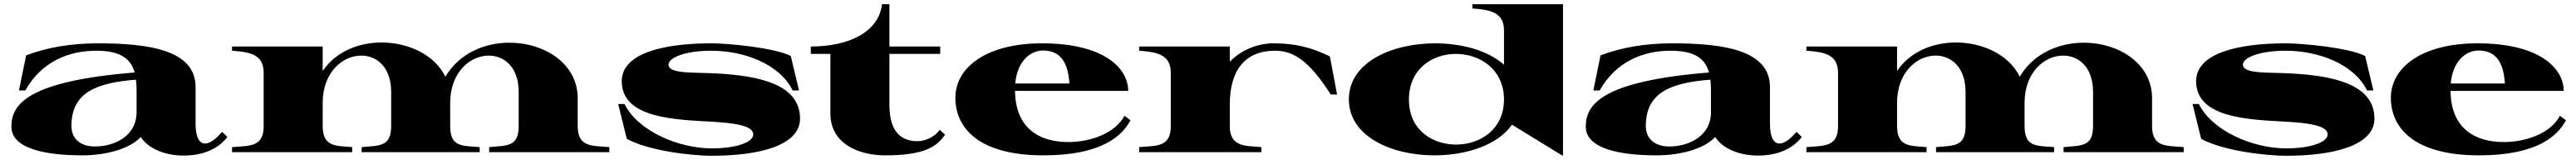

<svg xmlns="http://www.w3.org/2000/svg" viewBox="-20 -720 12222 757"><path d="M371 15C481 15 596 -15 648 -72C684 -15 766 16 851 16C940 16 1013 -13 1059 -72L1034 -96C1006 -65 979 -41 953 -41C926 -41 908 -70 908 -134V-308C908 -483 688 -515 444 -515C315 -515 201 -495 104 -458L70 -292H100C177 -429 307 -480 436 -480C529 -480 597 -457 619 -377C112 -336 34 -227 34 -121C34 -16 197 15 371 15ZM430 -27C366 -27 319 -60 319 -124C319 -279 431 -328 625 -343C627 -329 628 -313 628 -296V-188C628 -80 528 -27 430 -27Z M1081 -24V0H1651V-24C1577 -31 1511 -22 1511 -124V-235C1512 -380 1607 -457 1694 -457C1768 -457 1836 -402 1836 -285V-124C1836 -24 1780 -32 1696 -24V0H2256V-24C2172 -31 2116 -23 2116 -124V-235C2117 -380 2212 -457 2299 -457C2373 -457 2441 -402 2441 -285V-124C2441 -24 2385 -32 2301 -24V0H2871V-24C2787 -31 2721 -23 2721 -124V-255C2721 -420 2562 -518 2398 -518C2280 -518 2160 -469 2093 -357C2043 -461 1917 -519 1790 -519C1682 -519 1573 -476 1511 -384V-500H1081V-480C1165 -474 1231 -463 1231 -376V-124C1231 -24 1167 -31 1081 -24Z M3356 17C3587 17 3776 -33 3776 -159C3776 -326 3569 -361 3390 -372C3280 -379 3152 -368 3152 -414C3152 -448 3232 -480 3355 -480C3508 -480 3678 -419 3741 -292H3771L3732 -455C3658 -494 3435 -515 3356 -515C3119 -515 2930 -465 2930 -336C2930 -158 3189 -154 3362 -144C3459 -138 3554 -127 3554 -84C3554 -47 3474 -18 3357 -18C3198 -18 3006 -101 2943 -228H2913L2954 -63C3063 -4 3271 17 3356 17Z M3827 -465H3920V-183C3920 -39 4056 15 4179 15C4362 15 4424 -24 4464 -83L4438 -106C4421 -77 4374 -52 4334 -52C4267 -52 4200 -84 4200 -224V-465H4441V-500H4200V-700H4165C4149 -567 4006 -500 3827 -500Z M4931 15C5204 15 5303 -75 5344 -151L5315 -172C5274 -93 5160 -48 5049 -48C4912 -48 4798 -112 4796 -290H5333C5333 -395 5222 -515 4924 -515C4656 -515 4513 -398 4513 -258C4513 -109 4631 15 4931 15ZM4797 -325C4807 -434 4871 -481 4929 -481C4998 -481 5047 -442 5054 -325Z M5815 -124V-224C5815 -386 5885 -480 6031 -480C6128 -480 6202 -416 6294 -273H6324L6290 -453C6204 -495 6127 -515 6022 -515C5945 -515 5867 -482 5815 -428V-500H5385V-480C5468 -474 5535 -463 5535 -376V-124C5535 -24 5471 -31 5385 -24V0H5965V-24C5891 -31 5815 -22 5815 -124Z M6786 15C6936 15 7086 -33 7154 -130L7391 15H7396V-700H6966V-680C7049 -674 7116 -663 7116 -576V-414C7039 -482 6914 -515 6789 -515C6585 -515 6380 -426 6380 -250C6380 -74 6583 15 6786 15ZM6889 -36C6777 -36 6665 -104 6665 -249C6665 -394 6776 -465 6888 -465C7002 -465 7116 -392 7116 -249C7116 -107 7002 -36 6889 -36Z M7841 15C7951 15 8066 -15 8118 -72C8154 -15 8236 16 8321 16C8410 16 8483 -13 8529 -72L8504 -96C8476 -65 8449 -41 8423 -41C8396 -41 8378 -70 8378 -134V-308C8378 -483 8158 -515 7914 -515C7785 -515 7671 -495 7574 -458L7540 -292H7570C7647 -429 7777 -480 7906 -480C7999 -480 8067 -457 8089 -377C7582 -336 7504 -227 7504 -121C7504 -16 7667 15 7841 15ZM7900 -27C7836 -27 7789 -60 7789 -124C7789 -279 7901 -328 8095 -343C8097 -329 8098 -313 8098 -296V-188C8098 -80 7998 -27 7900 -27Z M8551 -24V0H9121V-24C9047 -31 8981 -22 8981 -124V-235C8982 -380 9077 -457 9164 -457C9238 -457 9306 -402 9306 -285V-124C9306 -24 9250 -32 9166 -24V0H9726V-24C9642 -31 9586 -23 9586 -124V-235C9587 -380 9682 -457 9769 -457C9843 -457 9911 -402 9911 -285V-124C9911 -24 9855 -32 9771 -24V0H10341V-24C10257 -31 10191 -23 10191 -124V-255C10191 -420 10032 -518 9868 -518C9750 -518 9630 -469 9563 -357C9513 -461 9387 -519 9260 -519C9152 -519 9043 -476 8981 -384V-500H8551V-480C8635 -474 8701 -463 8701 -376V-124C8701 -24 8637 -31 8551 -24Z M10826 17C11057 17 11246 -33 11246 -159C11246 -326 11039 -361 10860 -372C10750 -379 10622 -368 10622 -414C10622 -448 10702 -480 10825 -480C10978 -480 11148 -419 11211 -292H11241L11202 -455C11128 -494 10905 -515 10826 -515C10589 -515 10400 -465 10400 -336C10400 -158 10659 -154 10832 -144C10929 -138 11024 -127 11024 -84C11024 -47 10944 -18 10827 -18C10668 -18 10476 -101 10413 -228H10383L10424 -63C10533 -4 10741 17 10826 17Z M11742 15C12015 15 12114 -75 12155 -151L12126 -172C12085 -93 11971 -48 11860 -48C11723 -48 11609 -112 11607 -290H12144C12144 -395 12033 -515 11735 -515C11467 -515 11324 -398 11324 -258C11324 -109 11442 15 11742 15ZM11608 -325C11618 -434 11682 -481 11740 -481C11809 -481 11858 -442 11865 -325Z"/></svg>

Font: Sprat Extended Black
Style: Regular
Weight: 900
Width: 9
Designer: Ethan Nakache
Foundry: Collletttivo
Version: Version 2.000;Glyphs 3.2 (3217)